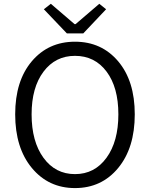

<svg xmlns="http://www.w3.org/2000/svg" viewBox="-20 -961 776 994"><path d="M368.2 12.7Q231.4 12.7 145 -91.3Q58.6 -195.3 58.6 -369.1Q58.6 -542 144.5 -643.6Q230.5 -745.1 368.2 -745.1Q505.9 -745.1 591.8 -643.6Q677.7 -542 677.7 -369.1Q677.7 -195.3 591.8 -91.3Q505.9 12.7 368.2 12.7ZM592.8 -369.1Q592.8 -508.8 531.7 -590.3Q470.7 -671.9 368.2 -671.9Q266.6 -671.9 205.1 -589.8Q143.6 -507.8 143.6 -369.1Q143.6 -228.5 205.1 -144Q266.6 -59.6 368.2 -59.6Q469.7 -59.6 531.2 -144Q592.8 -228.5 592.8 -369.1ZM326.2 -788.1 207 -913.1 243.2 -941.4 366.2 -835.9H371.1L494.1 -941.4L529.3 -913.1L411.1 -788.1Z"/></svg>

Font: Gen Shin Gothic Normal
Style: Regular
Weight: 300
Designer: [Source Han Sans]
Ryoko NISHIZUKA  (kana & ideographs); Paul D. Hunt (Latin, Greek & Cyrillic); Wenlong ZHANG  (bopomofo
Version: Version 1.002.20150607